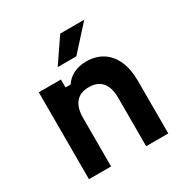

<svg xmlns="http://www.w3.org/2000/svg" viewBox="-192 -1015 1133 1173"><g transform="rotate(-30 375.0 -429.0)"><path d="M100.3 -613.1H256.3V-557.3H292.9Q315.2 -592.5 354.6 -612.1Q393.9 -631.8 443.2 -631.8Q510.9 -631.8 559.4 -600.8Q608 -569.8 633.9 -511.4Q659.7 -452.9 659.7 -372.1V0H503.7V-342.1Q503.7 -413.2 472.3 -450.4Q440.9 -487.7 380.3 -487.7Q319.2 -487.7 287.7 -450.7Q256.3 -413.8 256.3 -342.1V0H100.3ZM393.1 -858.4H562.5L408.8 -688.7H277.2Z"/></g></svg>

Font: Martian Mono Custom sWd Rg
Style: Regular
Weight: 400
Width: 6
Monospace: yes
Designer: Alex Havermale
Foundry: Evil Martians
Version: Version 1.000